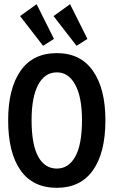

<svg xmlns="http://www.w3.org/2000/svg" viewBox="-20 -886 540 918"><path d="M252 12Q137 12 78 -72Q19 -156 19 -311Q19 -462 78 -547Q137 -632 252 -632Q365 -632 424.5 -547Q484 -462 484 -311Q484 -156 424.5 -72Q365 12 252 12ZM252 -80Q308 -80 340 -137.5Q372 -195 372 -312Q372 -421 340 -480.5Q308 -540 252 -540Q194 -540 162.5 -480.5Q131 -421 131 -312Q131 -195 162.5 -137.5Q194 -80 252 -80ZM186 -667 76 -809 155 -866 238 -700ZM346 -667 236 -809 315 -866 398 -700Z"/></svg>

Font: Inconsolata
Style: Bold
Weight: 700
Monospace: yes
Designer: Raph Levien, Cyreal, Brenton Simpson
Foundry: Raph Levien, Cyreal, Google
Version: Version 3.100; ttfautohint (v1.8.4.7-5d5b)